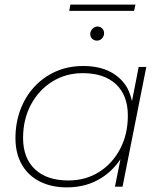

<svg xmlns="http://www.w3.org/2000/svg" viewBox="-20 -809 713 832"><path d="M270 3Q203 3 152.5 -22.5Q102 -48 74.5 -96Q47 -144 47 -210Q47 -277 68.5 -334Q90 -391 129.5 -433.5Q169 -476 222.5 -499.5Q276 -523 341 -523Q409 -523 457.5 -498Q506 -473 532 -427Q545 -401 552 -371L581 -519H614L511 0H478L502 -119Q469 -70 421 -39Q356 3 270 3ZM276 -27Q351 -27 409 -63.5Q467 -100 500.5 -163.5Q534 -227 534 -308Q534 -396 482.5 -444Q431 -492 339 -492Q265 -492 206.5 -455.5Q148 -419 114 -355.5Q80 -292 80 -211Q80 -124 131.5 -75.5Q183 -27 276 -27ZM400 -633Q388 -633 379.5 -641Q371 -649 371 -661Q371 -674 380.5 -684Q390 -694 402 -694Q414 -694 422.5 -686Q431 -678 431 -665Q431 -652 422 -642.5Q413 -633 400 -633ZM280 -762 285 -789H567L561 -762Z"/></svg>

Font: Montserrat Thin ExtraLight
Style: Italic
Weight: 250
Italic angle: -11.3°
Version: Version 9.000